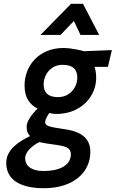

<svg xmlns="http://www.w3.org/2000/svg" viewBox="-20 -765 612 1016"><path d="M300 -580 371 -654 406 -580H505L419 -745H356L194 -580ZM287 -251C233 -251 211 -277 211 -318C211 -369 248 -422 310 -422C366 -422 389 -398 389 -354C389 -306 353 -251 287 -251ZM274 1C328 9 355 17 355 51C355 116 283 140 213 140C141 140 113 109 113 72C113 37 156 2 188 -13C204 -9 235 -4 274 1ZM213 231C367 231 458 148 458 39C458 -45 394 -72 312 -83C244 -93 219 -98 219 -118C219 -138 241 -167 241 -167C241 -167 259 -162 279 -162C409 -162 489 -256 489 -352C489 -378 485 -398 480 -411H551L572 -500L425 -494C425 -494 365 -511 315 -511C187 -511 110 -418 110 -313C110 -248 136 -213 179 -190C179 -190 121 -138 121 -94C121 -72 126 -58 139 -45C83 -17 13 24 13 97C13 190 93 231 213 231Z"/></svg>

Font: RazerF5 SemiBold
Style: Italic
Weight: 600
Foundry: Razer Inc.
Version: Version 2